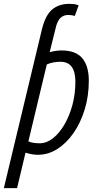

<svg xmlns="http://www.w3.org/2000/svg" viewBox="-49 -796 520 1001"><path d="M-29 185 170 -645Q188 -717 223 -746.5Q258 -776 313 -776Q325 -776 337.5 -774.5Q350 -773 361 -768L341 -713Q324 -718 307 -718Q282 -718 265.5 -702Q249 -686 240 -645L210 -524Q228 -529 244 -531Q260 -533 272 -533Q346 -533 380 -492.5Q414 -452 414 -375Q414 -295 392.5 -225Q371 -155 334 -102Q297 -49 249.5 -19Q202 11 149 11Q119 11 84 0L40 185ZM158 -49Q194 -49 227 -75Q260 -101 286.5 -146Q313 -191 328.5 -248.5Q344 -306 344 -370Q344 -474 266 -474Q248 -474 229 -470.5Q210 -467 195 -460L99 -59Q112 -53 127.5 -51Q143 -49 158 -49Z"/></svg>

Font: Ubuntu Sans Condensed
Style: Italic
Weight: 400
Width: 3
Italic angle: -13.5°
Designer: Dalton Maag Ltd
Foundry: Dalton Maag Ltd
Version: Version 1.006; ttfautohint (v1.8.4.7-5d5b)